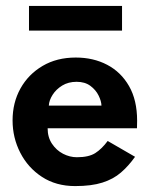

<svg xmlns="http://www.w3.org/2000/svg" viewBox="-20 -617 504 649"><path d="M234 12Q169.5 12 122 -19Q74.5 -50 48.5 -100.8Q22.5 -151.5 22.5 -210Q22.5 -270 49.2 -318Q76 -366 124 -394.2Q172 -422.5 236 -422.5Q295.5 -422.5 342.2 -398Q389 -373.5 416.2 -326Q443.5 -278.5 443.5 -209Q443.5 -196 443 -183.5H141Q141 -153 155.8 -131Q170.5 -109 193.2 -97.2Q216 -85.5 240 -85.5Q280 -85.5 302 -99.5Q324 -113.5 344 -140.5L436.5 -87Q414.5 -56 388.8 -33.8Q363 -11.5 326.2 0.2Q289.5 12 234 12ZM323 -260Q322.5 -275.5 313.2 -294.2Q304 -313 285.5 -326.8Q267 -340.5 239 -340.5Q211 -340.5 190.2 -327.8Q169.5 -315 157.8 -296.5Q146 -278 145 -260ZM392.5 -513.5H78V-597H392.5Z"/></svg>

Font: Lucymar Sans SemiBold
Style: Regular
Weight: 600
Foundry: The League of Moveable Type (original font) / Main changes by Cristiano Sobral with portions from Mirco Monsees
Version: Version 2.001;August 30, 2020;FontCreator 13.0.0.2681 64-bit